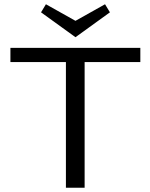

<svg xmlns="http://www.w3.org/2000/svg" viewBox="-20 -883 706 903"><path d="M497 -825 335 -708 173 -825 196 -863 335 -785 474 -863ZM640 -658V-591H378V0H290V-591H29V-658Z"/></svg>

Font: EauTest Medium
Style: Regular
Weight: 500
Designer: Christian Thalmann (Catharsis Fonts)
Version: Version 0.001;PS 000.001;hotconv 1.0.88;makeotf.lib2.5.64775